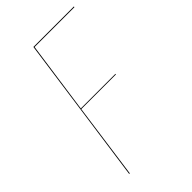

<svg xmlns="http://www.w3.org/2000/svg" viewBox="-208 -754 829 829"><g transform="rotate(-45 206.0 -340.0)"><path d="M412.1 -680.2 411.1 -676.3H168L121.6 -347.7H333L332.5 -344.2H121.1L73.2 0H69.3L164.6 -680.2Z"/></g></svg>

Font: Fira Sans Compressed Four
Style: Italic
Weight: 100
Width: 3
Italic angle: -8°
Designer: Carrois Corporate & Edenspiekermann AG
Foundry: Carrois Corporate GbR & Edenspiekermann AG
Version: Version 4.203;PS 004.203;hotconv 1.0.88;makeotf.lib2.5.64775